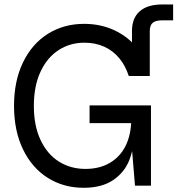

<svg xmlns="http://www.w3.org/2000/svg" viewBox="-20 -846 809 875"><path d="M43.9 -363.3Q43.9 -476.6 84.7 -561.3Q125.5 -646 198 -691.7Q270.5 -737.3 363.8 -737.3Q439.5 -737.3 502.9 -707.3Q566.4 -677.2 607.9 -623.3Q649.4 -569.3 662.6 -499.5H566.9Q551.8 -546.4 523.7 -580.6Q495.6 -614.7 455.3 -633.1Q415 -651.4 364.3 -651.4Q299.3 -651.4 247.1 -617.7Q194.8 -584 164.6 -519Q134.3 -454.1 134.3 -363.3Q134.3 -272.9 164.8 -208Q195.3 -143.1 248.5 -109.6Q301.8 -76.2 369.6 -76.2Q433.6 -76.2 480.7 -103.8Q527.8 -131.3 553 -182.6Q578.1 -233.9 578.1 -303.2H590.8V-235.4Q590.8 -170.4 568.8 -115.2Q546.9 -60.1 495.4 -25.1Q443.8 9.8 361.3 9.8Q269 9.8 197 -35.9Q125 -81.5 84.5 -166Q43.9 -250.5 43.9 -363.3ZM580.1 -182.1V-284.7H388.2V-365.7H668V0H595.2ZM581.5 -704.6Q581.5 -763.7 616.9 -794.7Q652.3 -825.7 720.2 -825.7H769V-753.4H720.2Q689 -753.4 675.8 -741.9Q662.6 -730.5 662.6 -704.6V-499.5H581.5Z"/></svg>

Font: Intratopia Thin
Style: Regular
Weight: 100
Designer: Rasmus Andersson
Foundry: rsms
Version: Version 3.000;Glyphs 3.2.3 (3260)